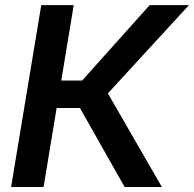

<svg xmlns="http://www.w3.org/2000/svg" viewBox="-20 -748 776 768"><path d="M24.4 0 145 -727.5H274.9L225.1 -425.8H308.6L578.6 -727.5H735.8L411.6 -374.5L627.4 0H478.5L299.8 -315.9H206.5L154.3 0Z"/></svg>

Font: Inter 20pt SemiBold
Style: Italic
Weight: 600
Italic angle: -9.3988°
Version: Version 4.001;git-66647c0bb